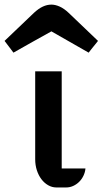

<svg xmlns="http://www.w3.org/2000/svg" viewBox="-67 -825 451 845"><path d="M87.9 -511.2H204.6V-83.5H309.1Q307.6 -66.4 300 -51Q292.5 -35.6 281 -24.4Q269.5 -13.2 254.9 -6.6Q240.2 0 224.1 0H181.2Q162.1 0 145 -9.8Q127.9 -19.5 115.2 -36.4Q102.5 -53.2 95.2 -75.7Q87.9 -98.1 87.9 -124ZM159.2 -687Q118.2 -664.6 75.9 -640.6Q33.7 -616.7 -7.8 -593.3Q-18.6 -608.4 -27.6 -619.6Q-36.6 -630.9 -46.9 -645L82.5 -768.6Q102.5 -787.1 121.3 -795.9Q140.1 -804.7 159.2 -804.7Q176.3 -804.7 195.6 -796.1Q214.8 -787.6 234.9 -768.6L364.3 -645Q358.4 -637.2 353.3 -631.1Q348.1 -625 343.5 -619.1Q338.9 -613.3 334 -607.2Q329.1 -601.1 323.2 -593.3Z"/></svg>

Font: Atomic Age
Style: Regular
Weight: 400
Version: Version 1.007; ttfautohint (v1.4.1) -l 6 -r 46 -G 0 -x 0 -H 